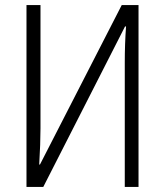

<svg xmlns="http://www.w3.org/2000/svg" viewBox="-20 -734 647 754"><path d="M139 -714V-229Q139 -171 134 -88H137L458 -714H524V0H470V-487Q470 -563 475 -630H471L150 0H84V-714Z"/></svg>

Font: Noto Sans Display Light Narrow
Style: Regular
Weight: 300
Width: 4
Designer: Monotype Design team
Foundry: Monotype Imaging Inc.
Version: Version 1.000